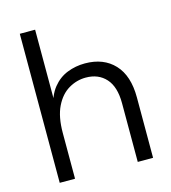

<svg xmlns="http://www.w3.org/2000/svg" viewBox="-108 -808 799 896"><g transform="rotate(-15 292.0 -360.0)"><path d="M521 0H447V-284Q447 -363 411 -403Q375 -443 314 -443Q270 -443 231 -420Q192 -397 168 -348Q144 -299 144 -221V0H70V-720H144V-343H131Q143 -404 172 -440Q201 -476 241.5 -492Q282 -508 327 -508Q417 -508 469 -452.5Q521 -397 521 -292Z"/></g></svg>

Font: Wix Madefor Display
Style: Regular
Weight: 400
Designer: Dalton Maag Ltd
Foundry: Dalton Maag Ltd
Version: Version 3.100